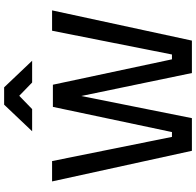

<svg xmlns="http://www.w3.org/2000/svg" viewBox="-30 -942 972 953"><g transform="rotate(-90 456.5 -466.0)"><path d="M32 -694H133L253 -99H277L402 -690H512L638 -99H662L780 -694H881L731 0H570L456 -549L346 0H184ZM281 -793 413 -932H499L631 -793H523L457 -857L391 -793Z"/></g></svg>

Font: TitilliumText22L Lt
Style: Medium
Weight: 500
Designer: Campivisivi
Foundry: Campivisivi
Version: 1.000